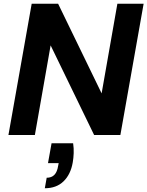

<svg xmlns="http://www.w3.org/2000/svg" viewBox="-20 -720 786 1024"><path d="M25 0 149 -700H290L522 -222L606 -700H746L622 0H482L250 -478L166 0ZM219 284 229 228Q255 228 270 212.5Q285 197 290 165L293 150H236L255 44H370Q374 71 373 97Q372 123 368 146Q357 210 319 247Q281 284 219 284Z"/></svg>

Font: DM Sans 12pt ExtraBold
Style: Italic
Weight: 800
Italic angle: -10°
Version: Version 4.004;gftools[0.9.30]